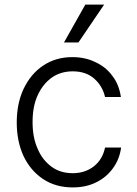

<svg xmlns="http://www.w3.org/2000/svg" viewBox="-20 -804 596 837"><path d="M167 -24Q112 -61 82 -125Q53 -189 53 -270Q53 -353 83 -417Q115 -483 168 -518Q223 -555 295 -555Q352 -555 396 -533Q442 -512 470 -473Q499 -436 507 -381H438Q427 -429 391 -461Q355 -493 297 -493Q245 -493 206 -466Q166 -437 144 -388Q122 -340 122 -272Q122 -204 144 -156Q164 -107 205 -77Q243 -49 297 -49Q350 -49 388 -78Q427 -108 438 -161H508Q501 -109 472 -70Q444 -31 399 -9Q355 13 297 13Q222 13 167 -24ZM434 -784 322 -619H259L352 -784Z"/></svg>

Font: Sinter Normal
Style: Regular
Weight: 350
Foundry: Adobe & rsms
Version: Version 1.000